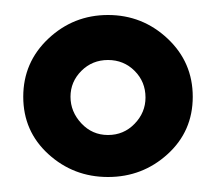

<svg xmlns="http://www.w3.org/2000/svg" viewBox="-20 -733 288 256"><path d="M124 -713Q170 -713 203.5 -681.5Q237 -650 237 -604Q237 -558 203.5 -527.5Q170 -497 124 -497Q78 -497 44.5 -527.5Q11 -558 11 -604Q11 -650 44.5 -681.5Q78 -713 124 -713ZM174 -603Q174 -624 159.5 -638.5Q145 -653 124 -653Q103 -653 88.5 -638.5Q74 -624 74 -604Q74 -584 88.5 -568.5Q103 -553 124 -553Q145 -553 159.5 -568Q174 -583 174 -603Z"/></svg>

Font: Palanquin Medium
Style: Regular
Weight: 500
Designer: Pria Ravichandran
Version: Version 1.0.4